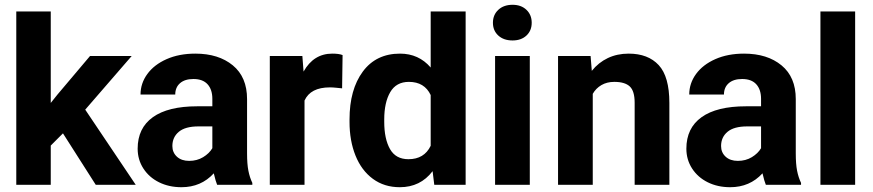

<svg xmlns="http://www.w3.org/2000/svg" viewBox="-20 -772 3646 802"><path d="M48 -724H192V-342L220 -377L356 -538H530L336 -314L547 0H380L243 -215L192 -164V0H48Z M788 -442Q752 -442 732 -424.5Q712 -407 712 -377H567Q567 -424 595.5 -463Q624 -502 676 -525Q728 -548 796 -548Q893 -548 952.5 -499Q1012 -450 1012 -358V-131Q1012 -87 1017.5 -59Q1023 -31 1034 -8V0H887Q881 -14 873 -48Q820 10 738 10Q686 10 644.5 -10.5Q603 -31 579 -68Q555 -105 555 -151Q555 -237 618.5 -282.5Q682 -328 804 -328H867V-359Q867 -398 847 -420Q827 -442 788 -442ZM867 -153V-244H809Q754 -244 727 -221.5Q700 -199 700 -162Q700 -135 719 -117.5Q738 -100 770 -100Q803 -100 828.5 -115.5Q854 -131 867 -153Z M1107 -538H1243L1248 -473Q1290 -548 1368 -548Q1396 -548 1411 -542L1409 -403Q1398 -404 1384 -405.5Q1370 -407 1358 -407Q1277 -407 1252 -352V0H1107Z M1651 -548Q1729 -548 1779 -490V-724H1925V0H1794L1787 -57Q1736 10 1650 10Q1585 10 1537.5 -25Q1490 -60 1465 -122Q1440 -184 1440 -263V-273Q1440 -398 1495.5 -473Q1551 -548 1651 -548ZM1686 -107Q1752 -107 1779 -163V-375Q1753 -430 1688 -430Q1635 -430 1610 -387Q1585 -344 1585 -273V-263Q1585 -192 1609 -149.5Q1633 -107 1686 -107Z M2121 -752Q2157 -752 2179 -731Q2201 -710 2201 -677Q2201 -644 2179 -623.5Q2157 -603 2121 -603Q2084 -603 2061.5 -623.5Q2039 -644 2039 -677Q2039 -710 2061.5 -731Q2084 -752 2121 -752ZM2048 -538H2193V0H2048Z M2311 -538H2447L2452 -476Q2480 -511 2519 -529.5Q2558 -548 2606 -548Q2687 -548 2731.5 -500Q2776 -452 2776 -342V0H2631V-343Q2631 -392 2610.5 -411Q2590 -430 2546 -430Q2515 -430 2492 -416.5Q2469 -403 2456 -380V0H2311Z M3080 -442Q3044 -442 3024 -424.5Q3004 -407 3004 -377H2859Q2859 -424 2887.5 -463Q2916 -502 2968 -525Q3020 -548 3088 -548Q3185 -548 3244.5 -499Q3304 -450 3304 -358V-131Q3304 -87 3309.5 -59Q3315 -31 3326 -8V0H3179Q3173 -14 3165 -48Q3112 10 3030 10Q2978 10 2936.5 -10.5Q2895 -31 2871 -68Q2847 -105 2847 -151Q2847 -237 2910.5 -282.5Q2974 -328 3096 -328H3159V-359Q3159 -398 3139 -420Q3119 -442 3080 -442ZM3159 -153V-244H3101Q3046 -244 3019 -221.5Q2992 -199 2992 -162Q2992 -135 3011 -117.5Q3030 -100 3062 -100Q3095 -100 3120.5 -115.5Q3146 -131 3159 -153Z M3407 -724H3552V0H3407Z"/></svg>

Font: Freesentation 8 ExtraBold
Style: Regular
Weight: 800
Designer: glyphs from Roboto by Christian Robertson / Hangul glyphs from Noto Sans CJK(Source Han Sans) by Jang Soo-young and Kang
Foundry: PT&
Version: Version 2.001